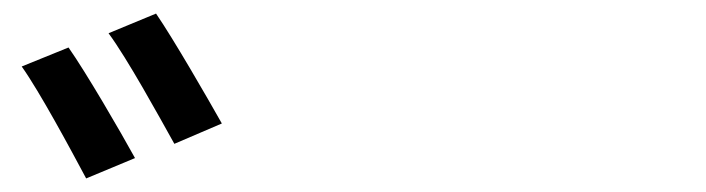

<svg xmlns="http://www.w3.org/2000/svg" viewBox="-20 -865 1040 283"><path d="M81 -795 12 -767C39 -729 84 -645 107 -602L179 -632C157 -672 107 -758 81 -795ZM210 -845 140 -816C168 -778 213 -696 237 -653L307 -683C285 -722 236 -807 210 -845Z"/></svg>

Font: Source Han Sans JP Medium
Style: Regular
Weight: 500
Designer: Ryoko NISHIZUKA 西塚涼子 (kana, bopomofo & ideographs); Paul D. Hunt (Latin, Greek & Cyrillic); Sandoll Communications 산돌커뮤니
Foundry: Adobe
Version: Version 2.002;hotconv 1.0.116;makeotfexe 2.5.65601